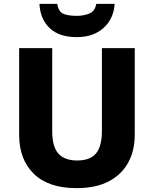

<svg xmlns="http://www.w3.org/2000/svg" viewBox="-20 -963 796 993"><path d="M677 -267Q677 -185 643.5 -123Q610 -61 543.5 -25.5Q477 10 375 10Q231 10 155 -64Q79 -138 79 -266V-714H250V-285Q250 -203 282.5 -168Q315 -133 379 -133Q446 -133 476.5 -169.5Q507 -206 507 -286V-714H677ZM573 -943Q568 -866 515.5 -818.5Q463 -771 377 -771Q286 -771 237 -817.5Q188 -864 184 -943H276Q283 -901 309 -891Q335 -881 377 -881Q411 -881 441 -892.5Q471 -904 478 -943Z"/></svg>

Font: Noto Sans ExtraBold
Style: Regular
Weight: 800
Designer: Monotype Design Team
Foundry: Monotype Imaging Inc.
Version: Version 2.007